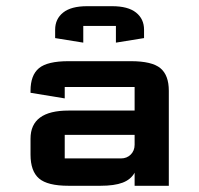

<svg xmlns="http://www.w3.org/2000/svg" viewBox="-20 -597 641 617"><path d="M442.9 -474.6V-501.5Q442.9 -536.1 417.2 -556.6Q391.6 -577.1 340.3 -577.1H259.8Q208.5 -577.1 182.9 -556.6Q157.2 -536.1 157.2 -501.5V-474.6L247.6 -460V-513.7H352.5V-460ZM412.6 -163.6H188V-87.9H368.7Q387.7 -87.9 400.1 -100.3Q412.6 -112.8 412.6 -131.8ZM412.6 -241.7V-317.4H188V-280.8L78.1 -298.8V-305.2Q78.1 -355.5 105.2 -377.9Q132.3 -400.4 200.2 -400.4H400.4Q468.3 -400.4 495.4 -377.9Q522.5 -355.5 522.5 -305.2V0H412.6V-42Q400.4 -20 374 -10Q347.7 0 302.7 0H200.2Q132.8 0 105.5 -23.4Q78.1 -46.9 78.1 -100.1V-151.4Q78.1 -241.7 200.2 -241.7Z"/></svg>

Font: Squarish Sans CT
Style: Regular
Weight: 400
Version: Version 0.9